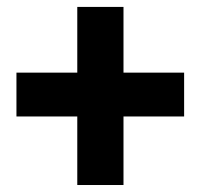

<svg xmlns="http://www.w3.org/2000/svg" viewBox="-20 -609 586 558"><path d="M338.9 -397.9H515.1V-270.5H338.9V-71.3H204.6V-270.5H27.8V-397.9H204.6V-588.9H338.9Z"/></svg>

Font: Vazir FD-UI
Style: Bold-FD-UI
Weight: 700
Designer: Saber Rastikerdar
Foundry: Saber Rastikerdar
Version: Version 30.0.0